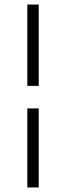

<svg xmlns="http://www.w3.org/2000/svg" viewBox="-20 -672 290 843"><path d="M100 -295V-652H150V-295ZM100 151V-196H150V151Z"/></svg>

Font: Inconsolata UltraCondensed
Style: Regular
Weight: 400
Width: 1
Monospace: yes
Designer: Raph Levien, Cyreal, Brenton Simpson
Foundry: Raph Levien, Cyreal, Google
Version: Version 3.000; ttfautohint (v1.8.2.53-6de2)